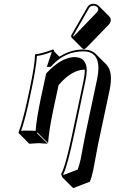

<svg xmlns="http://www.w3.org/2000/svg" viewBox="-20 -701 619 1016"><path d="M474.6 -681.2Q491.2 -680.2 502 -670.4L558.6 -613.8Q568.4 -602.5 565.9 -589.4Q563 -578.6 556.2 -571.3L438 -449.2Q430.2 -441.9 424.3 -441.4Q418.9 -441.9 416 -444.8L359.4 -501.5Q356 -505.9 356.4 -511.2Q357.4 -515.6 360.8 -521L442.9 -664.1Q453.6 -680.7 474.6 -681.2ZM428.7 -332.5Q360.8 -332.5 292.5 -253.4Q290.5 -251.5 290 -250.5L262.7 -123.5Q238.8 -10.3 234.4 56.6L178.2 0L175.3 2.9L231.9 59.6Q230 59.6 184.6 56.6L134.8 59.6L78.6 2.9L78.1 0Q102.1 -64.5 126.5 -180.2L138.2 -234.9Q163.6 -355 165.5 -411.1L168 -414.1Q199.7 -416.5 253.9 -437Q257.3 -438.5 259.3 -439Q263.2 -438.5 265.1 -437Q267.1 -433.6 266.1 -429.2L294.4 -400.9Q353.5 -439 420.4 -439Q463.9 -438.5 486.3 -416L543 -359.4Q580.1 -320.3 560.1 -224.6L499 62.5Q493.2 89.4 484.4 140.1Q476.6 182.6 473.1 200.7Q464.4 240.7 455.1 260.7L367.2 294.4L310.5 237.8L303.2 220.2Q325.2 183.6 360.8 15.6Q361.8 10.7 362.8 5.9L421.9 -272.9Q429.2 -309.6 428.7 -332.5ZM251.5 -350.6 248.5 -347.2H228L231.9 -359.9Q251.5 -418.9 254.4 -426.8Q205.1 -408.2 175.3 -404.8Q171.9 -347.2 147.9 -232.9L136.2 -177.7Q112.8 -67.9 91.8 -8.8Q107.9 -10.3 127.9 -9.8Q151.9 -9.8 168.5 -8.3Q173.3 -73.7 196.3 -182.1L224.1 -311.5L225.6 -313.5Q302.2 -396 372.6 -398.9Q437.5 -398.9 439 -330.6Q439 -328.6 439 -327.1Q438.5 -303.7 431.6 -271L372.6 8.3Q336.9 176.8 316.4 216.8Q314.9 219.2 314.5 220.7L315.9 225.1L391.1 196.3Q398.9 176.8 406.7 142.1Q410.6 124 418 82Q427.2 30.8 433.1 3.9L494.1 -283.2Q520 -410.2 444.8 -426.8Q433.1 -429.2 420.4 -429.2Q325.7 -429.2 256.8 -356.4Q253.9 -353 251.5 -350.6ZM474.6 -670.9Q458.5 -669.9 451.7 -659.2L369.6 -516.1Q367.7 -512.2 366.2 -508.8Q366.2 -508.8 366.2 -508.3L367.7 -507.8Q371.1 -509.8 374.5 -513.2L492.2 -635.3Q497.1 -640.6 499.5 -647.9Q502.4 -662.6 485.4 -668.9Q479.5 -670.9 474.6 -670.9Z"/></svg>

Font: Linux Biolinum Shadow O
Style: Italic
Weight: 400
Italic angle: -12°
Designer: Philipp H. Poll
Foundry: Philipp H. Poll
Version: Version 0.6.2